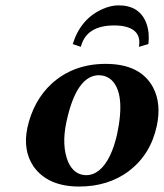

<svg xmlns="http://www.w3.org/2000/svg" viewBox="-20 -680 606 710"><path d="M493.7 -506.8Q505.4 -574.2 427.7 -584.5Q416 -585.9 402.3 -585.9Q302.2 -585.9 280.3 -511.7Q279.3 -508.8 278.8 -506.8L249 -517.1Q278.3 -611.3 360.4 -647Q390.6 -660.2 418.5 -660.2Q496.6 -660.2 521.5 -593.3Q533.7 -559.1 528.8 -517.1ZM345.2 -401.9Q262.2 -400.4 225.6 -229Q207 -142.1 231.9 -81.5Q253.4 -33.2 297.9 -32.2Q351.1 -32.2 386.2 -103.5Q402.8 -137.7 413.1 -184.1Q444.8 -334 392.1 -384.3Q372.6 -401.4 345.2 -401.9ZM81.1 -207Q103 -307.1 170.4 -370.1Q251.5 -443.8 370.6 -443.8Q500 -443.8 546.4 -356Q577.1 -296.9 560.1 -215.8Q537.6 -109.4 458 -48.8Q456.5 -47.9 456.1 -46.9Q379.4 9.8 272.9 9.8Q156.7 9.8 104 -64.5Q64 -123.5 81.1 -207Z"/></svg>

Font: Linux Libertine Slanted O
Style: Bold Slanted
Weight: 700
Designer: Philipp H. Poll
Foundry: Philipp H. Poll
Version: Version 5.0.0